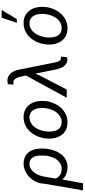

<svg xmlns="http://www.w3.org/2000/svg" viewBox="642 -1502 1055 2396"><g transform="rotate(-90 1170.0 -304.5)"><path d="M510.3 -247.1Q504.4 -199.2 487.5 -152.6Q470.7 -106 442.1 -69.3Q413.6 -32.7 372.3 -10.7Q331.1 11.2 276.4 10.3Q233.4 9.3 194.6 -6.1Q155.8 -21.5 127.9 -55.2L80.1 203.1H-8.3L75.2 -281.2V-282.7Q76.2 -316.9 85.9 -349.1Q95.7 -381.3 113.3 -410.2Q130.9 -439 154.5 -462.9Q178.2 -486.8 206.8 -503.9Q235.4 -521 267.3 -530Q299.3 -539.1 333 -538.1Q371.6 -537.1 401.1 -524.9Q430.7 -512.7 451.7 -492.4Q472.7 -472.2 486.1 -445.3Q499.5 -418.5 506.3 -387.7Q513.2 -356.9 514.2 -323.7Q515.1 -290.5 511.7 -257.8ZM423.8 -257.3Q425.8 -276.4 427 -299.1Q428.2 -321.8 426.3 -344.5Q424.3 -367.2 418.5 -388.7Q412.6 -410.2 401.4 -426.5Q390.1 -442.9 372.1 -453.1Q354 -463.4 327.6 -464.4Q291 -465.3 262.9 -448.7Q234.9 -432.1 214.6 -405.3Q194.3 -378.4 181.6 -345.7Q168.9 -313 163.6 -281.7L139.2 -138.2Q155.3 -101.6 184.8 -82.8Q214.4 -64 254.4 -63Q293.5 -62 323 -77.9Q352.5 -93.8 373 -119.9Q393.6 -146 405.8 -179.4Q418 -212.9 422.4 -247.1Z M640.6 -265.6Q645 -301.3 656 -335.7Q667 -370.1 684.1 -400.6Q701.2 -431.2 724.4 -456.8Q747.6 -482.4 776.1 -500.7Q804.7 -519 838.6 -529.1Q872.6 -539.1 911.6 -538.1Q967.3 -536.6 1006.6 -513.4Q1045.9 -490.2 1069.8 -452.9Q1093.8 -415.5 1102.8 -367.9Q1111.8 -320.3 1106.4 -270.5L1105.5 -259.3Q1098.6 -206.1 1076.9 -156.7Q1055.2 -107.4 1020.5 -70.1Q985.8 -32.7 938.7 -10.7Q891.6 11.2 834 9.8Q778.8 8.3 739.5 -14.4Q700.2 -37.1 676.3 -74.2Q652.3 -111.3 643.1 -158.2Q633.8 -205.1 639.2 -254.9ZM727.5 -254.9Q725.1 -234.4 725.3 -212.4Q725.6 -190.4 729.2 -169.4Q732.9 -148.4 740.7 -129.4Q748.5 -110.4 761.7 -95.9Q774.9 -81.5 793.7 -72.8Q812.5 -64 837.9 -63Q878.4 -61.5 909.7 -79.1Q940.9 -96.7 963.1 -125Q985.4 -153.3 998.5 -188.7Q1011.7 -224.1 1017.1 -259.3L1018.1 -270Q1021.5 -300.8 1019.3 -334.5Q1017.1 -368.2 1004.9 -396.7Q992.7 -425.3 969.2 -444.1Q945.8 -462.9 907.7 -464.4Q866.7 -465.8 835.4 -448Q804.2 -430.2 782.2 -401.4Q760.3 -372.6 747.1 -336.7Q733.9 -300.8 729 -265.6Z M1250 0H1147.9L1425.3 -509.3L1411.1 -573.7Q1408.2 -586.9 1403.6 -602.5Q1398.9 -618.2 1391.1 -631.8Q1383.3 -645.5 1372.1 -655Q1360.8 -664.6 1344.2 -665.5Q1335.9 -666 1327.6 -665.3Q1319.3 -664.6 1311 -664.1L1316.9 -733.9Q1328.1 -736.3 1339.8 -738.3Q1351.6 -740.2 1363.3 -740.2Q1391.6 -739.7 1413.6 -728.8Q1435.5 -717.8 1451.7 -699.5Q1467.8 -681.2 1478.8 -657.5Q1489.7 -633.8 1495.6 -608.9L1588.4 -145.5Q1590.8 -134.8 1594 -122.3Q1597.2 -109.9 1602.8 -99.1Q1608.4 -88.4 1617.2 -80.6Q1626 -72.8 1639.2 -71.8Q1644.5 -71.3 1650.4 -72Q1656.2 -72.8 1661.6 -73.7L1654.3 1Q1647.5 3.4 1641.4 5.4Q1635.3 7.3 1628.4 7.8Q1599.6 9.3 1578.9 -2.2Q1558.1 -13.7 1543 -32.5Q1527.8 -51.3 1518.3 -75.2Q1508.8 -99.1 1502.9 -122.6L1448.2 -393.1L1422.4 -330.6Z M1814.5 -265.6Q1818.8 -301.3 1829.8 -335.7Q1840.8 -370.1 1857.9 -400.6Q1875 -431.2 1898.2 -456.8Q1921.4 -482.4 1950 -500.7Q1978.5 -519 2012.5 -529.1Q2046.4 -539.1 2085.4 -538.1Q2141.1 -536.6 2180.4 -513.4Q2219.7 -490.2 2243.7 -452.9Q2267.6 -415.5 2276.6 -367.9Q2285.6 -320.3 2280.3 -270.5L2279.3 -259.3Q2272.5 -206.1 2250.7 -156.7Q2229 -107.4 2194.3 -70.1Q2159.7 -32.7 2112.5 -10.7Q2065.4 11.2 2007.8 9.8Q1952.6 8.3 1913.3 -14.4Q1874 -37.1 1850.1 -74.2Q1826.2 -111.3 1816.9 -158.2Q1807.6 -205.1 1813 -254.9ZM1901.4 -254.9Q1898.9 -234.4 1899.2 -212.4Q1899.4 -190.4 1903.1 -169.4Q1906.7 -148.4 1914.6 -129.4Q1922.4 -110.4 1935.5 -95.9Q1948.7 -81.5 1967.5 -72.8Q1986.3 -64 2011.7 -63Q2052.2 -61.5 2083.5 -79.1Q2114.7 -96.7 2137 -125Q2159.2 -153.3 2172.4 -188.7Q2185.5 -224.1 2190.9 -259.3L2191.9 -270Q2195.3 -300.8 2193.1 -334.5Q2190.9 -368.2 2178.7 -396.7Q2166.5 -425.3 2143.1 -444.1Q2119.6 -462.9 2081.5 -464.4Q2040.5 -465.8 2009.3 -448Q1978 -430.2 1956.1 -401.4Q1934.1 -372.6 1920.9 -336.7Q1907.7 -300.8 1902.8 -265.6ZM2147 -811.5H2243.2L2129.4 -622.6H2083Z"/></g></svg>

Font: Roboto Mono
Style: Italic
Weight: 400
Designer: Google
Version: Version 2.000985; 2015; ttfautohint (v1.3)